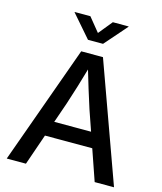

<svg xmlns="http://www.w3.org/2000/svg" viewBox="-135 -1040 958 1137"><g transform="rotate(15 344.5 -471.0)"><path d="M15.6 0 277.3 -727.5H410.6L673.3 0H554.7L413.6 -407.7Q397 -459 377.2 -522.9Q357.4 -586.9 330.1 -679.7H357.4Q330.6 -586.9 310.8 -522.2Q291 -457.5 274.4 -407.7L133.3 0ZM159.2 -189.9V-282.7H529.8V-189.9ZM275.9 -942.4 344.7 -857.9 413.6 -942.4H510.3V-940.4L390.6 -803.7H298.3L179.7 -940.4V-942.4Z"/></g></svg>

Font: Inter 24pt Medium
Style: Regular
Weight: 500
Designer: Rasmus Andersson
Foundry: rsms
Version: Version 4.001;git-66647c0bb